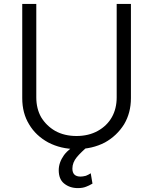

<svg xmlns="http://www.w3.org/2000/svg" viewBox="-20 -749 784 984"><path d="M616 -112Q579 -53 518 -19Q453 15 372 15Q292 15 227 -19Q163 -54 129 -112Q94 -169 94 -246V-729H166V-250Q166 -192 191 -148Q218 -104 263 -78Q310 -52 372 -52Q434 -52 481 -78Q528 -104 553 -148Q578 -192 578 -250V-729H651V-246Q651 -171 616 -112ZM308 191Q281 169 281 123Q281 84 308 46Q335 10 396 -24L433 -1Q397 29 374 56Q351 84 351 115Q351 156 393 156Q404 156 420 152Q433 147 445 139L454 192Q435 203 421 208Q404 215 379 215Q337 215 308 191Z"/></svg>

Font: Sinter Normal
Style: Regular
Weight: 350
Foundry: Adobe & rsms
Version: Version 1.000